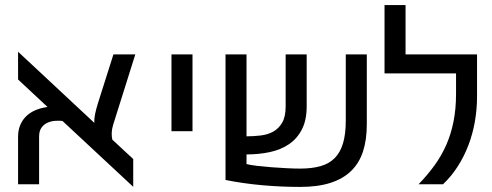

<svg xmlns="http://www.w3.org/2000/svg" viewBox="-20 -736 1965 767"><path d="M136.2 0H52.2V-189.9Q52.2 -215.8 60.8 -236.3Q69.3 -256.8 84.7 -271.7Q100.1 -286.6 121.8 -295.9Q143.6 -305.2 169.9 -308.6L52.2 -418.5V-529.3L356.9 -245.1Q356 -262.2 360.1 -281.7Q364.3 -301.3 371.1 -323.2L433.1 -518.6H520.5L432.1 -237.8Q426.8 -220.7 426.3 -205.6Q425.8 -190.4 428.7 -178.2L512.2 -100.6V10.3L229.5 -252.9Q215.8 -254.4 199.7 -253.2Q183.6 -252 169.4 -245.6Q155.3 -239.3 145.8 -226.1Q136.2 -212.9 136.2 -189.9Z M749 -518.6V-211.9H665V-518.6Z M1179.2 -62.5Q1226.1 -62.5 1260.5 -72.3Q1294.9 -82 1317.1 -104.5Q1339.4 -127 1350.3 -163.6Q1361.3 -200.2 1361.3 -253.9V-518.6H1445.3V-238.8Q1445.3 -177.7 1430.2 -131.1Q1415 -84.5 1382.6 -53Q1350.1 -21.5 1299.8 -5.4Q1249.5 10.7 1179.2 10.7Q1103 10.7 1027.1 3.9Q951.2 -2.9 880.9 -17.1V-518.6H964.8V-191.4Q993.7 -191.4 1021.7 -194.8Q1049.8 -198.2 1071.8 -210.4Q1093.8 -222.7 1107.4 -246.3Q1121.1 -270 1121.1 -311V-518.6H1205.1V-311Q1205.1 -255.9 1186 -219Q1167 -182.1 1134.3 -159.9Q1101.6 -137.7 1057.9 -128.4Q1014.2 -119.1 964.8 -119.1V-80.6Q979.5 -76.7 1006.6 -73.5Q1033.7 -70.3 1064.7 -67.9Q1095.7 -65.4 1126.5 -64Q1157.2 -62.5 1179.2 -62.5Z M1600.1 -518.6H1885.7V-351.6Q1885.7 -300.3 1877.2 -251.2Q1868.7 -202.1 1851.6 -157Q1834.5 -111.8 1809.1 -72Q1783.7 -32.2 1750 0H1652.3Q1688 -37.1 1715.8 -75.4Q1743.7 -113.8 1762.7 -157Q1781.7 -200.2 1791.7 -250.5Q1801.8 -300.8 1801.8 -361.3V-442.9H1516.1V-715.8H1600.1Z"/></svg>

Font: Arian AMU
Style: Regular
Weight: 400
Designer: Ruben Hakobyan (Tarumian)
Foundry: Ruben Hakobyan (Tarumian)
Version: Version 4.003